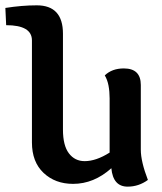

<svg xmlns="http://www.w3.org/2000/svg" viewBox="-59 -676 601 713"><path d="M174.8 -194.8Q174.8 -135.7 196.8 -106.7Q218.8 -77.6 255.4 -77.6Q297.9 -77.6 348.1 -109.4V-311Q348.1 -335.9 344 -357.9Q339.8 -379.9 330.1 -396Q356.9 -421.9 400.9 -421.9Q463.9 -421.9 463.9 -360.4V-120.1Q463.9 -76.2 490.2 -7.8Q456.1 17.1 415 17.1Q360.8 17.1 354.5 -51.3Q289.6 6.8 212.4 6.8Q146 6.8 102.8 -33.9Q59.6 -74.7 59.6 -147V-525.9Q59.6 -582.5 -36.1 -582.5L-39.1 -646.5Q22.5 -656.2 77.6 -656.2Q174.8 -656.2 174.8 -550.8Z"/></svg>

Font: ALMAS
Style: Bold
Weight: 700
Designer: ALMAS Font/ by Husham Jawad Kadhim, derived from the Bainsely font by/ Paul James MIller
Foundry: High-Logic / Made with FontCreator
Version: Version 1.411;September 19, 2021;FontCreator 14.0.0.2814 32-